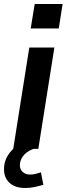

<svg xmlns="http://www.w3.org/2000/svg" viewBox="-38 -742 332 957"><path d="M28 0 108 -505H233L153 0ZM115 -600 135 -722H274L255 -600ZM88 195Q37 195 9.5 169.5Q-18 144 -18 101Q-18 53 14 15Q46 -23 95 -42L128 0Q93 14 77 36Q61 58 61 81Q61 102 75 115Q89 128 112 128Q126 128 138.5 125Q151 122 166 117L178 179Q154 186 133 190.5Q112 195 88 195Z"/></svg>

Font: Mulish ExtraLight
Style: Bold Italic
Weight: 700
Italic angle: -9°
Version: Version 3.603